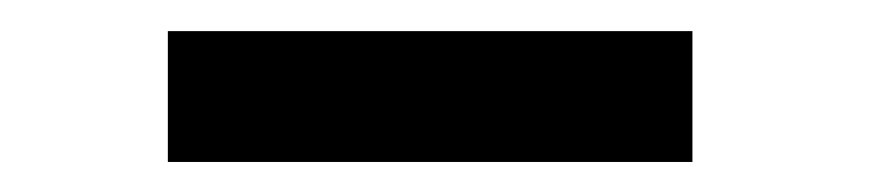

<svg xmlns="http://www.w3.org/2000/svg" viewBox="-20 -732 561 124"><path d="M427.2 -711.9V-627.4H88.4V-711.9Z"/></svg>

Font: Vazirmatn RD UI Black
Style: Regular
Weight: 900
Designer: Saber Rastikerdar
Foundry: Saber Rastikerdar
Version: Version 33.003